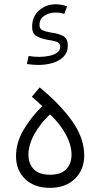

<svg xmlns="http://www.w3.org/2000/svg" viewBox="-20 -882 473 907"><path d="M216.3 5.4Q141.1 5.4 98.4 -36.6Q55.7 -78.6 55.7 -143.6Q55.7 -209 92.3 -270.3Q128.9 -331.5 179.7 -380.4Q167 -392.6 155.3 -403.3Q143.6 -414.1 130.4 -424.8L167.5 -469.2Q264.6 -389.2 321.3 -309.3Q377.9 -229.5 377.9 -147Q377.9 -80.6 334 -37.6Q290 5.4 216.3 5.4ZM216.3 -56.6Q268.1 -56.6 293 -82.8Q317.9 -108.9 317.9 -151.4Q317.9 -197.8 289.8 -248.8Q261.7 -299.8 216.3 -341.8Q171.4 -300.3 142.8 -249Q114.3 -197.8 114.3 -151.4Q114.3 -108.9 139.4 -82.8Q164.6 -56.6 216.3 -56.6ZM161.1 -575.2Q147.9 -575.2 134 -576.4Q120.1 -577.6 106.9 -579.6L115.2 -617.7Q138.2 -613.3 165 -613.3Q188.5 -613.3 211.4 -617.9Q234.4 -622.6 249.5 -633.1Q264.6 -643.6 264.6 -661.6Q264.6 -678.7 247.8 -684.6Q231 -690.4 205.6 -693.8Q176.8 -698.7 154.3 -710.2Q131.8 -721.7 131.8 -755.9Q131.8 -804.2 164.8 -833Q197.8 -861.8 243.7 -861.8Q269 -861.8 296.9 -852.1L283.7 -816.4Q262.2 -822.8 243.2 -822.8Q213.4 -822.8 189.9 -807.9Q166.5 -793 166.5 -764.2Q166.5 -744.6 182.4 -738.3Q198.2 -731.9 222.7 -728Q252.9 -724.1 276.6 -712.9Q300.3 -701.7 300.3 -665.5Q300.3 -635.3 281 -615Q261.7 -594.7 230 -585Q198.2 -575.2 161.1 -575.2Z"/></svg>

Font: Estedad-FD Light
Style: Regular
Weight: 300
Designer: Amin Abedi
Version: Version 7.3